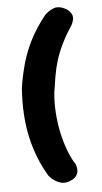

<svg xmlns="http://www.w3.org/2000/svg" viewBox="-52 -723 418 788"><g transform="rotate(-5 156.5 -329.0)"><path d="M200 27Q182 33 167.5 29Q153 25 142 17.5Q131 10 125 3.5Q119 -3 119 -3Q74 -77 53.5 -167Q33 -257 41 -372Q49 -424 62.5 -472Q76 -520 100 -567Q124 -614 163 -663Q163 -663 173 -671.5Q183 -680 199.5 -686.5Q216 -693 237 -685Q255 -678 263.5 -668.5Q272 -659 274.5 -649.5Q277 -640 274.5 -632Q272 -624 270 -619Q268 -614 268 -614Q241 -573 224 -538Q207 -503 197.5 -471.5Q188 -440 182.5 -408Q177 -376 172 -341Q168 -301 171 -257.5Q174 -214 183 -173Q192 -132 205.5 -97.5Q219 -63 234 -41Q234 -41 236.5 -33Q239 -25 238.5 -13.5Q238 -2 229.5 9Q221 20 200 27Z"/></g></svg>

Font: Sour Gummy Black SemiBold
Style: Regular
Weight: 600
Version: Version 1.000